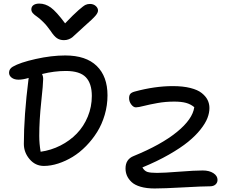

<svg xmlns="http://www.w3.org/2000/svg" viewBox="-20 -984 1281 1077"><path d="M484.9 -961.9Q503.9 -961.9 516.8 -950.7Q529.8 -939.5 529.8 -924.8Q529.8 -912.6 515.6 -895.8Q501.5 -878.9 449.2 -833Q433.6 -819.3 413.3 -800Q393.1 -780.8 385.7 -774.9Q378.4 -769 366.2 -763.9Q354 -758.8 338.9 -758.8Q315.9 -758.8 299.6 -769.8Q283.2 -780.8 264.2 -810.1Q243.7 -839.8 221.4 -861.6Q199.2 -883.3 186.3 -891.6Q173.3 -899.9 164.6 -909.7Q155.8 -919.4 155.8 -931.2Q155.8 -946.8 167.7 -955.3Q179.7 -963.9 200.2 -963.9Q234.4 -963.9 265.1 -941.7Q295.9 -919.4 345.2 -853Q392.6 -902.8 420.7 -927.2Q448.7 -951.7 460 -956.8Q471.2 -961.9 484.9 -961.9ZM226.1 -53.2Q178.2 -53.2 146 -91.1Q113.8 -128.9 113.8 -176.8Q113.8 -334 140.1 -542L141.1 -546.9Q107.9 -537.1 84 -537.1Q60.1 -537.1 45.4 -548.3Q30.8 -559.6 30.8 -576.2Q30.8 -597.7 51.8 -609.9Q91.8 -633.3 180.2 -653.1Q268.6 -672.9 346.2 -672.9Q462.4 -672.9 522.7 -614Q583 -555.2 583 -449.2Q583 -393.1 567.4 -339.8Q551.8 -286.6 525.1 -243.9Q498.5 -201.2 462.9 -164.8Q427.2 -128.4 387.7 -104.2Q348.1 -80.1 306.4 -66.7Q264.6 -53.2 226.1 -53.2ZM200.2 -222.2Q200.2 -177.2 208 -132.8Q266.6 -141.1 319.1 -167.7Q371.6 -194.3 410.6 -234.6Q449.7 -274.9 472.4 -329.8Q495.1 -384.8 495.1 -445.8Q495.1 -515.6 461.4 -550.8Q427.7 -585.9 349.1 -585.9Q284.2 -585.9 215.8 -568.8Q222.2 -556.2 222.2 -541Q222.2 -513.7 211.2 -411.4Q200.2 -309.1 200.2 -222.2ZM847.2 73.2Q801.8 73.2 768.6 63.5Q735.4 53.7 717.8 36.9Q700.2 20 692.1 1.2Q684.1 -17.6 684.1 -39.1Q684.1 -90.8 730 -108.9Q884.3 -171.9 972.4 -243.7Q1060.5 -315.4 1069.8 -382.8Q1049.3 -399.9 1023.2 -407Q997.1 -414.1 957 -414.1Q908.7 -414.1 863.5 -406Q818.4 -397.9 787.1 -389.9Q755.9 -381.8 742.2 -381.8Q728.5 -381.8 716.3 -397.9Q704.1 -414.1 704.1 -433.1Q704.1 -448.7 710.7 -457Q717.3 -465.3 734.9 -470.2Q848.1 -501 949.2 -501Q1006.3 -501 1047.9 -490.5Q1089.4 -480 1111.8 -461.9Q1134.3 -443.8 1144.5 -423.1Q1154.8 -402.3 1154.8 -377.9Q1154.8 -351.1 1143.6 -321.8Q1132.3 -292.5 1104.7 -257.6Q1077.1 -222.7 1035.2 -188.5Q993.2 -154.3 927.5 -116.7Q861.8 -79.1 778.8 -44.9Q790 -24.9 807.1 -19.5Q824.2 -14.2 860.8 -14.2Q898.9 -14.2 985.8 -21Q1072.8 -27.8 1117.2 -27.8Q1153.8 -27.8 1177 -12.7Q1200.2 2.4 1200.2 24.9Q1200.2 40.5 1189 50.8Q1177.7 61 1158.2 61Q1118.2 61 1008.3 67.1Q898.4 73.2 847.2 73.2Z"/></svg>

Font: Shantell Sans Irregular Bouncy
Style: Regular
Weight: 400
Designer: Stephen Nixon, Anya Danilova, Shantell Martin
Foundry: Arrow Type
Version: Version 1.006;[9816181b4]